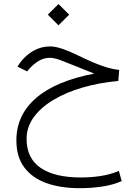

<svg xmlns="http://www.w3.org/2000/svg" viewBox="-20 -623 698 973"><path d="M222.2 -548.8 276.4 -602.5 330.6 -548.8 276.4 -494.6ZM457.5 -250Q439.5 -257.3 427.7 -262Q416 -266.6 403.3 -271.7Q390.6 -276.9 369.1 -285.6Q319.8 -305.7 287.1 -317.9Q254.4 -330.1 232.9 -330.1Q201.7 -330.1 175.3 -313.7Q148.9 -297.4 128.9 -274.9L117.2 -261.2L68.4 -285.6L81.5 -304.7Q110.4 -343.8 149.4 -365.7Q188.5 -387.7 233.4 -387.7Q260.7 -387.7 296.4 -375.5Q332 -363.3 375 -342.3Q444.8 -308.1 493.9 -290.5Q543 -272.9 584 -268.6L579.6 -212.9Q483.9 -204.1 399.7 -179.7Q315.4 -155.3 251.5 -117.2Q187.5 -79.1 151.1 -29.1Q114.7 21 114.7 80.6Q114.7 179.2 186 227.8Q257.3 276.4 389.6 276.4Q439 276.4 487.8 269.3Q536.6 262.2 582.5 243.2L596.7 294.9Q551.3 314.5 497.3 322.5Q443.4 330.6 382.8 330.6Q285.6 330.6 213.9 304.4Q142.1 278.3 102.5 224.6Q63 170.9 63 88.4Q63 -40 163.1 -126.5Q263.2 -212.9 457.5 -250Z"/></svg>

Font: Vazir Thin WOL
Style: Thin-WOL
Weight: 100
Designer: Saber Rastikerdar
Foundry: Saber Rastikerdar
Version: Version 30.0.0